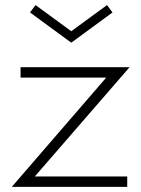

<svg xmlns="http://www.w3.org/2000/svg" viewBox="-20 -727 550 747"><path d="M25.9 0 393.2 -425H60V-465.5H484.1L115.5 -40.5H475V0ZM257.3 -560.9 96.8 -678.6 118.2 -707.3 257.3 -605.5 396.4 -707.3 417.7 -678.6Z"/></svg>

Font: Spartan Light
Style: Regular
Weight: 300
Designer: Matt Bailey, Mirko Velimirovic
Foundry: Matt Bailey
Version: Version 1.005